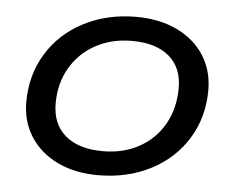

<svg xmlns="http://www.w3.org/2000/svg" viewBox="-43 -549 740 608"><g transform="rotate(5 327.5 -245.0)"><path d="M43 -201Q43 -287 84.5 -355Q126 -423 200 -461.5Q274 -500 367 -500Q440 -500 496 -473.5Q552 -447 583 -399Q614 -351 614 -289Q614 -203 572.5 -135Q531 -67 457 -28.5Q383 10 289 10Q216 10 160.5 -16.5Q105 -43 74 -91Q43 -139 43 -201ZM520 -287Q520 -352 478 -387.5Q436 -423 360 -423Q295 -423 244 -395Q193 -367 164.5 -317.5Q136 -268 136 -205Q136 -139 178.5 -103Q221 -67 298 -67Q363 -67 413.5 -95Q464 -123 492 -173Q520 -223 520 -287Z"/></g></svg>

Font: Kodchasan Medium
Style: Italic
Weight: 500
Italic angle: -10°
Version: Version 1.000; ttfautohint (v1.6)